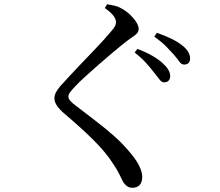

<svg xmlns="http://www.w3.org/2000/svg" viewBox="-20 -820 1040 907"><path d="M755 -431Q744 -431 733.5 -444.5Q723 -458 708 -477Q693 -497 671 -521.5Q649 -546 616 -572L629 -589Q669 -574 699.5 -556.5Q730 -539 750 -520Q784 -489 784 -461Q784 -447 776.5 -439Q769 -431 755 -431ZM605 67Q590 67 579.5 59Q569 51 562 40Q554 25 544.5 4.5Q535 -16 514 -47Q481 -99 423 -157Q365 -215 275 -291Q257 -308 247 -324Q237 -340 237 -356Q237 -370 244.5 -384Q252 -398 264 -412Q280 -430 304.5 -456.5Q329 -483 358.5 -514Q388 -545 417 -575Q446 -605 469.5 -631Q493 -657 506 -673Q519 -688 523.5 -697Q528 -706 528 -715Q528 -729 516 -745.5Q504 -762 475 -782L486 -800Q505 -797 522 -793Q539 -789 554 -780Q575 -769 593.5 -751.5Q612 -734 623.5 -716Q635 -698 635 -684Q635 -672 628.5 -664Q622 -656 609 -647.5Q596 -639 578 -625Q552 -605 517.5 -576Q483 -547 447.5 -516Q412 -485 383 -458.5Q354 -432 339 -416Q318 -394 310.5 -383.5Q303 -373 303 -364Q303 -354 312 -343.5Q321 -333 338 -321Q388 -282 435.5 -246Q483 -210 525.5 -171.5Q568 -133 603 -89Q626 -61 639 -33.5Q652 -6 652 17Q652 31 647 42.5Q642 54 631.5 60.5Q621 67 605 67ZM850 -515Q837 -515 827.5 -528.5Q818 -542 802 -561Q785 -580 764.5 -601Q744 -622 709 -647L721 -665Q802 -637 840 -606Q878 -577 878 -543Q878 -530 870.5 -522.5Q863 -515 850 -515Z"/></svg>

Font: Noto Serif HK ExtraLight Medium
Style: Regular
Weight: 500
Version: Version 2.002-H1;hotconv 1.1.0;makeotfexe 2.6.0